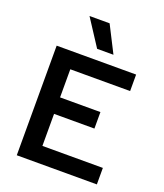

<svg xmlns="http://www.w3.org/2000/svg" viewBox="-165 -1041 981 1149"><g transform="rotate(20 325.0 -466.0)"><path d="M80 0V-698H586V-593H205V-414H462V-309H205V-105H590V0ZM418 -763H314L204 -932H332Z"/></g></svg>

Font: Azeret Mono Thin Medium
Style: Regular
Weight: 500
Version: Version 1.002